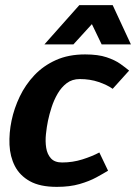

<svg xmlns="http://www.w3.org/2000/svg" viewBox="-20 -720 530 748"><path d="M201 8Q136 8 96.5 -14Q57 -36 38 -73Q19 -110 17 -156Q15 -202 25 -250Q35 -298 57 -344Q79 -390 114 -427Q149 -464 198 -486Q247 -508 311 -508H312Q362 -508 395 -497Q428 -486 449 -471Q470 -456 483 -445L419 -374Q398 -389 364.5 -400.5Q331 -412 291 -412Q261 -412 240 -396Q219 -380 204.5 -355Q190 -330 181 -302Q172 -274 167 -250Q162 -226 159 -197.5Q156 -169 160 -144Q164 -119 178.5 -103Q193 -87 222 -87Q263 -87 301 -99Q339 -111 367 -126L401 -55Q383 -44 355.5 -29Q328 -14 290 -3Q252 8 202 8H201ZM153 -547 289 -700H419L490 -547H376L338 -626L266 -547Z"/></svg>

Font: Epunda Sans
Style: Bold Italic
Weight: 700
Italic angle: -12.0243°
Designer: Simon Atzbach
Foundry: typofactur
Version: Version 2.204; ttfautohint (v1.8.4.7-5d5b)